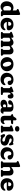

<svg xmlns="http://www.w3.org/2000/svg" viewBox="3320 -4109 803 7483"><g transform="rotate(90 3721.5 -367.5)"><path d="M395.8 -100.8 387.8 -104V-580.4Q387.8 -600.8 382.4 -608.6Q376.9 -616.4 367.6 -620.4L352.6 -623.6Q342.3 -628.8 335.9 -636.5Q329.4 -644.2 329.4 -656.4Q329.4 -670.2 337.9 -679.8Q346.3 -689.4 364.6 -696.2L460.4 -732.2Q482.3 -740.7 497.2 -744.9Q512.1 -749.2 527.8 -749.2Q544.8 -749.2 554.6 -738Q564.4 -726.8 564.4 -709.2V-125.8Q564.4 -102.9 568.9 -93.8Q573.5 -84.7 581.4 -79.8L592 -74.8Q603.4 -68 609.6 -59Q615.8 -50 615.8 -36.8Q615.8 -19.7 604.9 -9.8Q594.1 0 574.8 0H475Q442.3 0 419.1 -21.2Q395.8 -42.5 395.8 -73.4ZM30.1 -224.7Q30.1 -305 62.9 -365Q95.7 -425 152.1 -458.1Q208.5 -491.3 278.9 -491.3Q339.6 -491.3 385.8 -463.6Q432 -436 463.1 -383L416.1 -324.3Q395.5 -365 369.4 -382.1Q343.3 -399.2 313.5 -399.2Q284.5 -399.2 261.8 -381.3Q239.1 -363.4 226.1 -328.8Q213.2 -294.1 213.2 -244.2Q213.2 -193.2 226.9 -159.2Q240.6 -125.2 264.2 -108.1Q287.9 -91.1 317.6 -91.1Q349.3 -91.1 375.5 -110Q401.8 -128.9 421.5 -167.1L451.4 -129.3Q410.7 -63.1 357.5 -24.8Q304.3 13.4 238.1 13.4Q178.2 13.4 131.3 -17.1Q84.3 -47.6 57.2 -101.2Q30.1 -154.8 30.1 -224.7Z M1160.9 -307.6Q1160.9 -270.2 1138.6 -250.2Q1116.3 -230.2 1075.7 -230.2H783.9V-286H952.3Q985.5 -286 985.5 -317.8Q985.5 -361.8 964.9 -384.2Q944.3 -406.6 915.1 -406.6Q891.5 -406.6 872.2 -393.3Q852.9 -380 841.7 -353.3Q830.5 -326.6 830.5 -285.8Q830.5 -198 872.6 -153.9Q914.8 -109.9 984.1 -109.9Q1021.6 -109.9 1052.9 -124.3Q1084.3 -138.7 1105.7 -161.5Q1117.6 -171.9 1124.5 -176Q1131.5 -180.1 1138.5 -179.3Q1146.9 -178.9 1153.5 -172.4Q1160.1 -166 1160.1 -150.9Q1159.6 -108.3 1131.5 -70.8Q1103.4 -33.4 1052.8 -10Q1002.3 13.3 933.6 13.3Q854.4 13.3 795.8 -17.6Q737.2 -48.4 705.2 -103.7Q673.1 -159 673.1 -231.6Q673.1 -306.5 704.4 -365.1Q735.6 -423.7 795.3 -457.5Q854.9 -491.4 939.9 -491.4Q1007.9 -491.4 1057.5 -466.6Q1107.1 -441.9 1134 -400.2Q1160.9 -358.6 1160.9 -307.6Z M1451.5 -450.2V-125.8Q1451.5 -100.5 1455.2 -90.6Q1459 -80.7 1467.7 -75.8L1479.1 -70Q1498.1 -58 1498.1 -36.8Q1498.1 0 1461.1 0H1265.9Q1247.1 0 1236 -9.8Q1224.9 -19.6 1224.9 -36.8Q1224.9 -50 1231.1 -59Q1237.3 -68 1248.7 -74.8L1259.5 -79.8Q1267.8 -84.7 1272.2 -93.8Q1276.5 -102.9 1276.5 -125.8V-321.4Q1276.5 -341.8 1271.1 -349.6Q1265.6 -357.4 1256.3 -361.4L1241.3 -364.6Q1231 -370.2 1224.6 -377.7Q1218.1 -385.2 1218.1 -397.4Q1218.1 -411.2 1226.6 -420.8Q1235 -430.4 1253.3 -437.2L1347.5 -473.2Q1369.4 -481.7 1384.3 -485.9Q1399.2 -490.2 1414.9 -490.2Q1431.9 -490.2 1441.7 -479Q1451.5 -467.8 1451.5 -450.2ZM1437.9 -315.8 1404.1 -354.6 1428.5 -377.6Q1493.6 -439.4 1542.7 -465.5Q1591.9 -491.6 1633.8 -491.6Q1697.5 -491.6 1737.2 -448.7Q1776.9 -405.9 1776.9 -336.4V-125.8Q1776.9 -100.5 1780.6 -90.8Q1784.4 -81.1 1793.1 -75.8L1804.5 -70Q1823.5 -58 1823.5 -36.8Q1823.5 0 1786.5 0H1592.1Q1555.1 0 1555.1 -36.8Q1555.1 -58 1574.1 -70L1585.7 -75.8Q1594.4 -80.7 1598.2 -90.6Q1601.9 -100.5 1601.9 -125.8V-293.6Q1601.9 -330.2 1585.1 -349.2Q1568.3 -368.2 1539.4 -368.2Q1520.4 -368.2 1499.7 -360.2Q1479.1 -352.2 1456.9 -332.6ZM1764.9 -316.4 1731.1 -355.6 1752.9 -376.6Q1817.8 -439.1 1867 -465.3Q1916.3 -491.6 1958.2 -491.6Q2021.9 -491.6 2061.6 -448.7Q2101.3 -405.9 2101.3 -336.4V-125.8Q2101.3 -102.9 2105.8 -93.8Q2110.4 -84.7 2118.3 -79.8L2128.9 -74.8Q2140.3 -67.2 2146.5 -58.6Q2152.7 -50 2152.7 -36.8Q2152.7 -19.6 2141.8 -9.8Q2131 0 2111.7 0H1916.5Q1879.5 0 1879.5 -36.8Q1879.5 -58 1898.5 -70L1910.1 -75.8Q1918.8 -80.7 1922.6 -90.6Q1926.3 -100.5 1926.3 -125.8V-293.6Q1926.3 -330.2 1909.5 -349.2Q1892.7 -368.2 1863.8 -368.2Q1844.8 -368.2 1824 -359.9Q1803.3 -351.6 1781.3 -331.2Z M2484 -491.4Q2565.7 -491.4 2626.7 -459Q2687.8 -426.7 2721.6 -369.5Q2755.5 -312.4 2755.5 -237.3Q2755.5 -166.1 2720.4 -109.4Q2685.4 -52.7 2622.7 -19.7Q2560 13.3 2477.4 13.3Q2396.1 13.3 2335.1 -18.9Q2274 -51.1 2240 -108.8Q2206 -166.5 2206 -242.9Q2206 -312.4 2241.1 -368.7Q2276.1 -425.1 2338.6 -458.2Q2401.1 -491.4 2484 -491.4ZM2522.4 -78.2Q2545.9 -83.7 2560 -107.2Q2574.1 -130.7 2576.6 -169.3Q2579.1 -208 2566.6 -258.2Q2553.6 -311.6 2533.6 -345.3Q2513.6 -378.9 2489.9 -393.1Q2466.1 -407.2 2441.7 -401.2Q2418.8 -396.1 2404.1 -373.4Q2389.4 -350.7 2386.6 -312.3Q2383.9 -273.9 2396.7 -221Q2409.8 -167.4 2429.8 -133.9Q2449.8 -100.5 2473.9 -86.6Q2498.1 -72.7 2522.4 -78.2Z M3295.7 -343.8Q3295.7 -309.9 3271.2 -286.8Q3246.8 -263.7 3206.1 -263.7Q3166.5 -263.7 3146.4 -285.1Q3126.3 -306.4 3126.3 -340.1V-355.4Q3126.3 -378.8 3109.2 -392.7Q3092.1 -406.6 3063.3 -406.6Q3038.8 -406.6 3018.6 -392.5Q2998.5 -378.4 2986.4 -351.3Q2974.4 -324.2 2974.4 -284.9Q2974.4 -229.4 2994.8 -191.6Q3015.3 -153.8 3050.2 -134.8Q3085.2 -115.9 3128.9 -115.9Q3169.1 -115.9 3196.3 -128.1Q3223.6 -140.3 3245.4 -161.9Q3257.8 -171.9 3264.5 -176Q3271.2 -180.1 3277.8 -179.7Q3288.2 -179.3 3293.8 -172Q3299.5 -164.8 3299.4 -149.3Q3298.9 -106.7 3270.4 -69.4Q3242 -32.2 3191.7 -9.4Q3141.4 13.3 3075.3 13.3Q3000.7 13.3 2942.2 -17Q2883.8 -47.2 2850.4 -101.3Q2817 -155.4 2817 -227.2Q2817 -302.9 2850.1 -362.7Q2883.1 -422.5 2943.4 -456.9Q3003.7 -491.4 3085.5 -491.4Q3150.4 -491.4 3197.5 -471.3Q3244.6 -451.2 3270.1 -417.7Q3295.7 -384.3 3295.7 -343.8Z M3563.9 -264Q3563.9 -341.1 3584.2 -391.6Q3604.5 -442.1 3639.5 -466.8Q3674.6 -491.6 3718.6 -491.6Q3765.8 -491.6 3793.3 -461.2Q3820.8 -430.8 3820.8 -372.4Q3820.8 -317.6 3798.7 -291.8Q3776.7 -266 3740.6 -266Q3703.6 -266 3684.6 -283.3Q3665.6 -300.5 3665.6 -330.2V-350Q3665.6 -365.1 3658.5 -371.9Q3651.5 -378.6 3639.9 -378.6Q3625.8 -378.6 3613.6 -367Q3601.4 -355.4 3594 -332.2Q3586.6 -308.9 3586.6 -274.4ZM3576.2 -445.4 3586.6 -342.8V-125.8Q3586.6 -104.5 3593.1 -93.3Q3599.7 -82.1 3614.8 -79.8L3651.8 -74.8Q3668.8 -72.6 3676.2 -62.3Q3683.6 -52 3683.6 -36.8Q3683.6 -19.6 3672.7 -9.8Q3661.9 0 3642.6 0H3403.4Q3384.6 0 3373.5 -9.8Q3362.4 -19.6 3362.4 -36.8Q3362.4 -50 3368.6 -58.8Q3374.8 -67.6 3386.2 -74.8L3397 -79.8Q3405.3 -84.3 3409.7 -93.6Q3414 -102.9 3414 -125.8V-321.4Q3414 -341.8 3408.6 -349.6Q3403.1 -357.4 3393.8 -361.4L3378.8 -364.6Q3368.5 -369.8 3362.1 -377.5Q3355.6 -385.2 3355.6 -397.4Q3355.6 -411.2 3364.1 -420.8Q3372.5 -430.4 3390.8 -437.2L3486.6 -473.2Q3505.7 -480.5 3519.2 -485.3Q3532.7 -490.2 3542.8 -490.2Q3556.6 -490.2 3565 -480.4Q3573.4 -470.6 3576.2 -445.4Z M4174.4 -74.6V-89.4L4158.4 -95.6V-370.5Q4158.4 -396.2 4144.1 -410.9Q4129.7 -425.5 4104.7 -425.5Q4084 -425.5 4071.1 -416.6Q4058.2 -407.7 4058.2 -393.9V-362.1Q4058.2 -326.1 4033.7 -306.4Q4009.2 -286.7 3964 -286.7Q3925.4 -286.7 3906.1 -303.9Q3886.8 -321 3886.8 -351.1Q3886.8 -384 3916.6 -416.1Q3946.4 -448.2 4005.9 -469.3Q4065.4 -490.5 4153.7 -490.5Q4244.2 -490.5 4288.6 -452.2Q4333 -414 4333 -348.7V-117.2Q4333 -108.6 4337.7 -102.2Q4342.5 -95.9 4352.9 -95.9Q4359.4 -95.9 4363.2 -97.6Q4367.1 -99.4 4370.2 -101.7Q4373 -103.7 4375.9 -105.3Q4378.8 -107 4382.9 -107Q4394.6 -107 4401.1 -99Q4407.6 -91 4407.6 -78.8Q4407.6 -57 4393.2 -35.7Q4378.9 -14.4 4352.8 -0.5Q4326.7 13.4 4291 13.4Q4241.2 13.4 4207.8 -10.9Q4174.4 -35.3 4174.4 -74.6ZM3867.2 -107.1Q3867.2 -174 3928.7 -214.3Q3990.1 -254.6 4092.1 -254.6Q4121.7 -254.6 4146.5 -250.8Q4171.4 -247 4187.8 -240L4170.6 -187.6Q4157.2 -193.7 4143.1 -197Q4129 -200.2 4112.5 -200.2Q4082 -200.2 4063.8 -184.2Q4045.6 -168.2 4045.6 -141.3Q4045.6 -113.3 4062.3 -97.9Q4079 -82.5 4105.6 -82.5Q4128.3 -82.5 4147.5 -92Q4166.7 -101.6 4178.6 -116.3L4191.4 -64.9Q4164.7 -27.4 4117.1 -7Q4069.5 13.4 4016.2 13.4Q3948.8 13.4 3908 -20.3Q3867.2 -54 3867.2 -107.1Z M4465 -401.9 4452.4 -405.8Q4441.1 -411.6 4434.4 -420.3Q4427.6 -428.9 4427.6 -442.3Q4427.6 -458 4438.8 -468.1Q4449.9 -478.2 4467.3 -478.2H4489.6Q4500.8 -478.2 4510.7 -485.6Q4520.6 -493.1 4531.9 -510.4L4569.4 -569.8Q4580.9 -586.5 4596.8 -597.7Q4612.8 -609 4627 -609Q4646.1 -609 4657.8 -597.7Q4669.6 -586.5 4669.6 -565.8V-175.4Q4669.6 -144.2 4682.4 -127.8Q4695.2 -111.4 4719.6 -111.4Q4734.2 -111.4 4745.3 -117.1Q4756.4 -122.8 4765.1 -130.5Q4773.9 -138.2 4781.7 -143.7Q4789.5 -149.2 4797.4 -148.4Q4806.2 -148 4812.2 -140Q4818.2 -132.1 4817.6 -118.4Q4817.1 -84.3 4794.6 -54.3Q4772.1 -24.4 4734.5 -6.1Q4696.9 12.2 4651.6 12.2Q4575.6 12.2 4534.3 -23.9Q4493 -60.1 4493 -134.6V-359.3Q4493 -380.3 4485.5 -388.4Q4477.9 -396.4 4465 -401.9ZM4604.4 -392.7V-478.2H4780.6Q4798.8 -478.2 4809 -470Q4819.2 -461.9 4819.2 -446.1Q4819.2 -423.2 4799.1 -408Q4779 -392.7 4732.4 -392.7Z M5101.6 -450.2V-125.8Q5101.6 -102.9 5106.1 -93.8Q5110.7 -84.7 5118.6 -79.8L5129.2 -74.8Q5140.6 -68 5146.8 -59Q5153 -50 5153 -36.8Q5153 -19.6 5142.1 -9.8Q5131.3 0 5112 0H4914.4Q4895.6 0 4884.5 -9.8Q4873.4 -19.6 4873.4 -36.8Q4873.4 -50 4879.6 -59Q4885.8 -68 4897.2 -74.8L4908 -79.8Q4916.3 -84.7 4920.7 -93.8Q4925 -102.9 4925 -125.8V-321.4Q4925 -341.8 4919.6 -349.6Q4914.1 -357.4 4904.8 -361.4L4889.8 -364.6Q4879.5 -370.2 4873.1 -377.7Q4866.6 -385.2 4866.6 -397.4Q4866.6 -411.2 4875.1 -420.8Q4883.5 -430.4 4901.8 -437.2L4997.6 -473.2Q5019.5 -481.7 5034.4 -485.9Q5049.3 -490.2 5065 -490.2Q5082 -490.2 5091.8 -479Q5101.6 -467.8 5101.6 -450.2ZM5001.4 -550.2Q4953 -550.2 4924.4 -573.7Q4895.8 -597.1 4895.8 -636.8Q4895.8 -676 4924.4 -699Q4953 -722 5001.4 -722Q5050.1 -722 5078.7 -699Q5107.4 -676 5107.4 -636.8Q5107.4 -597.1 5078.7 -573.7Q5050.1 -550.2 5001.4 -550.2Z M5433.3 -421Q5403.7 -421 5389 -408.7Q5374.4 -396.4 5374.4 -378.6Q5374.4 -365.9 5381.9 -356.2Q5389.5 -346.5 5402.8 -339.5Q5416.2 -332.6 5434.3 -328.5Q5510.9 -312.5 5559.5 -288.2Q5608.1 -263.9 5631.1 -230Q5654.2 -196.2 5654.2 -151.8Q5654.2 -77.8 5602.9 -32.8Q5551.6 12.2 5445.6 12.2Q5417.6 12.2 5395.8 6.9Q5374.1 1.7 5358.3 -3.6Q5342.6 -8.8 5332 -8.8Q5321.7 -8.8 5314.5 -3.3Q5307.3 2.2 5300.2 7.7Q5293.1 13.2 5283 13.2Q5269.4 13.2 5258 3.8Q5246.6 -5.5 5238 -26.6L5214.2 -83.6Q5202.4 -113.5 5209.1 -134.3Q5215.7 -155.1 5233.2 -161.4Q5251.1 -167.6 5272 -160.7Q5292.9 -153.8 5307.2 -135.8Q5324.2 -113.2 5343.7 -95.6Q5363.2 -78 5386.6 -67.8Q5410 -57.6 5438.4 -57.6Q5470.3 -57.6 5485.6 -71.9Q5500.8 -86.3 5500.8 -108.4Q5500.8 -123.9 5492.1 -135Q5483.4 -146 5465.7 -153.4Q5448.1 -160.8 5421.6 -165.2Q5352.6 -174.9 5308.3 -197.6Q5263.9 -220.2 5242.5 -255.1Q5221.1 -289.9 5221.1 -335.6Q5221.1 -381.9 5246.9 -417Q5272.7 -452.1 5318.4 -471.8Q5364.1 -491.6 5424 -491.6Q5460.6 -491.6 5483.8 -486.3Q5507.1 -481.1 5520.1 -475.8Q5533.1 -470.6 5538.6 -470.6Q5548.4 -470.6 5556.4 -475.8Q5564.4 -481.1 5572.2 -486.3Q5580.1 -491.6 5589.4 -491.6Q5601.1 -491.6 5610.9 -483.1Q5620.7 -474.7 5625.8 -454.6L5644 -388.8Q5650.4 -365 5646.3 -344.2Q5642.2 -323.5 5622.6 -318.2Q5607.7 -314.3 5591.3 -323.2Q5575 -332 5560.4 -350.8Q5536.9 -383.9 5503.9 -402.5Q5471 -421 5433.3 -421Z M6196.7 -343.8Q6196.7 -309.9 6172.2 -286.8Q6147.8 -263.7 6107.1 -263.7Q6067.5 -263.7 6047.4 -285.1Q6027.3 -306.4 6027.3 -340.1V-355.4Q6027.3 -378.8 6010.2 -392.7Q5993.1 -406.6 5964.3 -406.6Q5939.8 -406.6 5919.6 -392.5Q5899.5 -378.4 5887.4 -351.3Q5875.4 -324.2 5875.4 -284.9Q5875.4 -229.4 5895.8 -191.6Q5916.3 -153.8 5951.2 -134.8Q5986.2 -115.9 6029.9 -115.9Q6070.1 -115.9 6097.3 -128.1Q6124.6 -140.3 6146.4 -161.9Q6158.8 -171.9 6165.5 -176Q6172.2 -180.1 6178.8 -179.7Q6189.2 -179.3 6194.8 -172Q6200.5 -164.8 6200.4 -149.3Q6199.9 -106.7 6171.4 -69.4Q6143 -32.2 6092.7 -9.4Q6042.4 13.3 5976.3 13.3Q5901.7 13.3 5843.2 -17Q5784.8 -47.2 5751.4 -101.3Q5718 -155.4 5718 -227.2Q5718 -302.9 5751.1 -362.7Q5784.1 -422.5 5844.4 -456.9Q5904.7 -491.4 5986.5 -491.4Q6051.4 -491.4 6098.5 -471.3Q6145.6 -451.2 6171.1 -417.7Q6196.7 -384.3 6196.7 -343.8Z M6474 -315.8 6440.2 -354.6 6464.6 -377.6Q6530.1 -439.8 6580.4 -465.7Q6630.8 -491.6 6673.9 -491.6Q6739.6 -491.6 6780.3 -448.7Q6821 -405.9 6821 -336.4V-125.8Q6821 -102.9 6825.5 -93.8Q6830.1 -84.7 6838 -79.8L6848.6 -74.8Q6860 -67.2 6866.2 -58.6Q6872.4 -50 6872.4 -36.8Q6872.4 -19.6 6861.5 -9.8Q6850.7 0 6831.4 0H6634.6Q6597.6 0 6597.6 -36.8Q6597.6 -58 6616.6 -70L6628.2 -75.8Q6636.9 -80.7 6640.7 -90.6Q6644.4 -100.5 6644.4 -125.8V-293.6Q6644.4 -330.2 6627 -349.2Q6609.6 -368.2 6578.7 -368.2Q6558.9 -368.2 6537 -360.4Q6515.2 -352.6 6493 -332.6ZM6491.6 -709.2V-125.8Q6491.6 -100.5 6495.3 -90.6Q6499.1 -80.7 6507.8 -75.8L6519.2 -70Q6538.2 -58 6538.2 -36.8Q6538.2 0 6501.2 0H6304.4Q6285.6 0 6274.5 -9.8Q6263.4 -19.6 6263.4 -36.8Q6263.4 -50 6269.6 -59Q6275.8 -68 6287.2 -74.8L6298 -79.8Q6306.3 -84.7 6310.7 -93.8Q6315 -102.9 6315 -125.8V-580.4Q6315 -600.8 6309.6 -608.6Q6304.1 -616.4 6294.8 -620.4L6279.8 -623.6Q6269.5 -628.8 6263.1 -636.5Q6256.6 -644.2 6256.6 -656.4Q6256.6 -670.2 6265.1 -679.8Q6273.5 -689.4 6291.8 -696.2L6387.6 -732.2Q6409.5 -740.7 6424.4 -744.9Q6439.3 -749.2 6455 -749.2Q6472 -749.2 6481.8 -738Q6491.6 -726.8 6491.6 -709.2Z M7412.9 -307.6Q7412.9 -270.2 7390.6 -250.2Q7368.3 -230.2 7327.7 -230.2H7035.9V-286H7204.3Q7237.5 -286 7237.5 -317.8Q7237.5 -361.8 7216.9 -384.2Q7196.3 -406.6 7167.1 -406.6Q7143.5 -406.6 7124.2 -393.3Q7104.9 -380 7093.7 -353.3Q7082.5 -326.6 7082.5 -285.8Q7082.5 -198 7124.6 -153.9Q7166.8 -109.9 7236.1 -109.9Q7273.6 -109.9 7304.9 -124.3Q7336.3 -138.7 7357.7 -161.5Q7369.6 -171.9 7376.5 -176Q7383.5 -180.1 7390.5 -179.3Q7398.9 -178.9 7405.5 -172.4Q7412.1 -166 7412.1 -150.9Q7411.6 -108.3 7383.5 -70.8Q7355.4 -33.4 7304.8 -10Q7254.3 13.3 7185.6 13.3Q7106.4 13.3 7047.8 -17.6Q6989.2 -48.4 6957.2 -103.7Q6925.1 -159 6925.1 -231.6Q6925.1 -306.5 6956.4 -365.1Q6987.6 -423.7 7047.3 -457.5Q7106.9 -491.4 7191.9 -491.4Q7259.9 -491.4 7309.5 -466.6Q7359.1 -441.9 7386 -400.2Q7412.9 -358.6 7412.9 -307.6Z"/></g></svg>

Font: Fraunces SuperSoft 9pt
Style: Regular
Weight: 900
Version: Version 1.000;[b76b70a41]